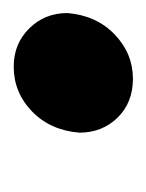

<svg xmlns="http://www.w3.org/2000/svg" viewBox="12 -232 218 287"><g transform="rotate(90 121.5 -89.0)"><path d="M-2 -80.1Q1.5 -123.5 30 -150.9Q58.6 -178.2 96.2 -178.2Q131.8 -178.2 154.3 -155.3Q176.8 -132.3 176.8 -98.1Q173.3 -54.7 145 -27.3Q116.7 0 78.1 0Q43.9 0 21 -23.2Q-2 -46.4 -2 -80.1Z"/></g></svg>

Font: BPreplay
Style: Bold Italic
Weight: 700
Italic angle: -6°
Designer: Magenta/George Triantafyllakos
Foundry: Magenta/George Triantafyllakos
Version: Version 1.00